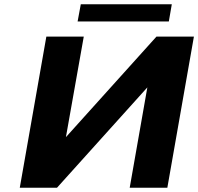

<svg xmlns="http://www.w3.org/2000/svg" viewBox="-20 -883 932 903"><path d="M716 -711 290 -238 374 -711H198L73 0H248L673 -472L590 0H767L892 -711ZM774 -782 788 -863H360L345 -782Z"/></svg>

Font: Asimov
Style: XWidIt
Weight: 500
Designer: Google
Version: Version 2.000980; 2014